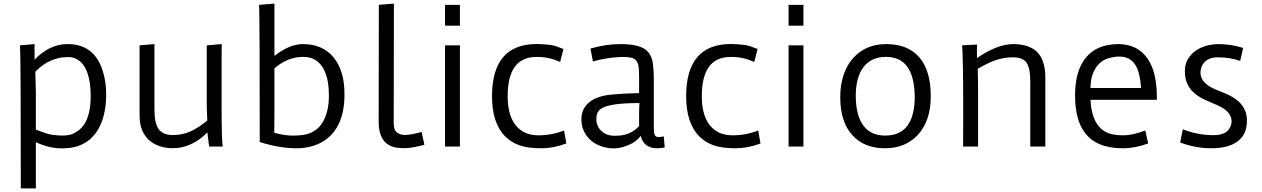

<svg xmlns="http://www.w3.org/2000/svg" viewBox="-20 -818 7047 1072"><path d="M321.3 10.3Q256.3 10.3 180.2 -23.9V233.9H96.2Q96.2 -474.6 91.8 -564.9L172.9 -571.8V-484.9Q254.9 -569.3 350.6 -571.8Q505.9 -575.2 553.7 -421.9Q572.8 -361.3 572.8 -292.7Q572.8 -224.1 558.3 -169.7Q543.9 -115.2 514.6 -75.2Q451.2 10.3 331.1 10.3Q326.2 10.3 321.3 10.3ZM177.2 -417 180.2 -302.7V-94.7Q241.7 -69.8 268.1 -65.9Q351.6 -53.7 390.1 -72.5Q428.7 -91.3 449.2 -122.1Q487.3 -179.2 486.3 -287.1Q484.9 -437.5 416 -483.4Q391.1 -500 358.4 -499.5Q325.7 -499 302.2 -492.7Q278.8 -486.3 259.5 -477.5Q240.2 -468.8 225.3 -458.3Q210.4 -447.8 200 -439Q189.5 -430.2 183.6 -423.8Q177.7 -417.5 177.2 -417Z M1217.3 -472.2V-228Q1217.3 -30.3 1223.6 0H1147.5L1137.7 -79.1Q1078.6 -17.1 1000.5 2.9Q973.1 9.8 936.8 9.3Q900.4 8.8 865.7 -3.9Q831.1 -16.6 807.1 -40.5Q757.3 -90.3 759.3 -179.7V-564.9L842.3 -571.8V-209Q842.3 -131.8 864.7 -98.6Q888.2 -64.5 942.9 -64Q997.6 -63.5 1043.5 -84.2Q1089.4 -105 1137.7 -145.5L1135.7 -181.2Q1134.3 -204.6 1134.3 -247.6V-564.9L1217.8 -571.8Q1217.3 -518.6 1217.3 -472.2Z M1430.2 -24.9Q1430.2 -685.1 1426.8 -791L1512.2 -797.9V-505.9Q1596.2 -571.8 1671.9 -571.8Q1780.8 -571.8 1842.3 -497.6Q1905.3 -421.4 1903.3 -283.7Q1901.4 -107.9 1792.5 -33.7Q1727.1 9.8 1633.8 9.8Q1540.5 9.8 1430.2 -24.9ZM1512.2 -195.3 1511.7 -121.1Q1511.2 -99.1 1511.2 -76.7Q1567.4 -61 1613.5 -61Q1659.7 -61 1690.7 -68.1Q1721.7 -75.2 1750 -97.7Q1778.3 -120.1 1796.9 -167Q1815.4 -213.9 1816.2 -274.7Q1816.9 -335.4 1807.6 -375.7Q1798.3 -416 1780.3 -443.8Q1742.7 -500.5 1673.8 -500.5Q1585.9 -500.5 1512.2 -436.5Z M2178.2 -152.3Q2175.3 -99.1 2192.4 -81.8Q2209.5 -64.5 2241.5 -64.5Q2273.4 -64.5 2334 -81.1L2349.6 -9.8Q2285.2 7.8 2246.8 9Q2208.5 10.3 2181.2 3.7Q2153.8 -2.9 2134.3 -20.5Q2092.3 -58.1 2094.2 -147L2095.2 -791L2179.2 -797.9Z M2464.8 -791H2547.9V-674.8H2464.8ZM2464.8 -564.9H2547.9V0H2464.8Z M3142.1 -17.1Q3071.8 9.8 2999.8 9.8Q2927.7 9.8 2880.1 -6.8Q2832.5 -23.4 2798.3 -58.6Q2727.1 -132.8 2727.1 -280.3Q2727.1 -572.3 2977.1 -572.3L2994.1 -571.8Q3058.1 -569.3 3085.7 -559.6Q3113.3 -549.8 3126 -544.4L3107.4 -472.2Q3045.9 -500 2982.9 -500H2974.6Q2814.5 -500 2814.5 -281.2Q2814.5 -165.5 2867.2 -109.4Q2911.1 -62.5 2986.1 -62.5Q3061 -62.5 3129.4 -89.4Z M3691.4 4.4Q3675.3 9.8 3651.4 9.8Q3627.4 9.8 3612.1 4.4Q3596.7 -1 3585.4 -10.7Q3563.5 -29.3 3557.1 -60.1Q3530.8 -19.5 3462.4 1.5Q3400.9 20.5 3338.4 -1Q3271 -23.4 3241.2 -83.5Q3226.1 -113.8 3226.1 -150.1Q3226.1 -186.5 3240.2 -211.7Q3254.4 -236.8 3277.8 -252.9Q3321.8 -283.7 3395.5 -290Q3454.6 -295.9 3548.3 -298.3V-386.2Q3548.3 -448.2 3541.3 -463.9Q3534.2 -479.5 3524.4 -487.3Q3507.8 -500 3457 -500L3438.5 -499.5Q3362.3 -495.6 3290.5 -474.6L3276.9 -546.9Q3362.3 -571.8 3444.8 -571.8Q3562.5 -571.8 3599.1 -527.3Q3621.1 -500.5 3625.5 -461.4Q3629.9 -422.4 3630.4 -389.2V-110.4Q3630.4 -68.8 3637.9 -60.8Q3645.5 -52.7 3655.5 -52.7Q3665.5 -52.7 3686 -56.2ZM3548.3 -178.7Q3548.3 -213.4 3550.3 -242.7Q3378.9 -242.7 3334.5 -210Q3309.6 -192.4 3309.6 -155.3Q3309.6 -112.8 3338.4 -85.9Q3366.2 -60.1 3411.1 -60.1Q3497.6 -57.6 3548.3 -114.3Z M4226.1 -17.1Q4155.8 9.8 4083.7 9.8Q4011.7 9.8 3964.1 -6.8Q3916.5 -23.4 3882.3 -58.6Q3811 -132.8 3811 -280.3Q3811 -572.3 4061 -572.3L4078.1 -571.8Q4142.1 -569.3 4169.7 -559.6Q4197.3 -549.8 4210 -544.4L4191.4 -472.2Q4129.9 -500 4066.9 -500H4058.6Q3898.4 -500 3898.4 -281.2Q3898.4 -165.5 3951.2 -109.4Q3995.1 -62.5 4070.1 -62.5Q4145 -62.5 4213.4 -89.4Z M4382.8 -791H4465.8V-674.8H4382.8ZM4382.8 -564.9H4465.8V0H4382.8Z M4671.4 -275.4Q4671.4 -345.7 4690.7 -401.6Q4710 -457.5 4744.6 -495.1Q4814.5 -571.8 4928.2 -571.8Q5050.3 -571.8 5114.3 -496.1Q5176.8 -421.9 5176.8 -280.3Q5176.8 -140.6 5101.6 -62Q5032.7 9.8 4921.4 9.8Q4804.7 9.8 4738.8 -63.5Q4671.4 -137.2 4671.4 -275.4ZM4922.4 -61Q5087.4 -61 5087.4 -280.3Q5084.5 -444.3 4997.6 -485.8Q4966.8 -500.5 4925.5 -500.5Q4884.3 -500.5 4853 -485.6Q4821.8 -470.7 4800.3 -442.4Q4756.8 -383.3 4758.1 -277.8Q4759.3 -172.4 4800.5 -116.7Q4841.8 -61 4922.4 -61Z M5357.4 0 5357.9 -165.5Q5357.9 -376.5 5356.4 -434.6L5354.5 -511.7Q5353 -556.6 5351.6 -564.9L5435.5 -569.3Q5435.1 -563.5 5434.8 -554Q5434.6 -544.4 5434.6 -530.3V-493.7Q5548.8 -571.8 5636.5 -571.8Q5724.1 -571.8 5769 -529.1Q5814 -486.3 5816.4 -393.6V0H5732.4V-363.8Q5732.4 -438.5 5710.9 -468.8Q5689.5 -498 5635.3 -498Q5562.5 -498 5490.2 -461.4Q5465.8 -449.2 5439 -433.6L5439.9 -389.2Q5440.9 -352.1 5440.9 -314V0Z M6390.6 -17.1Q6318.8 9.8 6247.1 9.8Q6100.6 9.8 6035.6 -79.1Q5982.4 -150.9 5982.4 -286.6Q5982.4 -422.4 6043.2 -496.6Q6104 -570.8 6222.2 -571.8Q6332.5 -571.8 6388.2 -489.3Q6439 -414.6 6439 -278.3V-260.7H6068.4Q6076.7 -105 6174.8 -72.3Q6205.1 -62.5 6254.2 -62.5Q6303.2 -62.5 6374.5 -89.4ZM6351.1 -326.7Q6345.2 -411.1 6320.8 -452.6Q6278.3 -522.5 6173.3 -494.1Q6115.2 -479 6086.4 -418Q6069.3 -381.8 6068.4 -326.7Z M6904.3 -478Q6847.2 -498 6779.3 -498Q6716.8 -498 6692.4 -453.1Q6685.1 -439.9 6683.1 -420.2Q6681.2 -400.4 6688.7 -383.1Q6696.3 -365.7 6710.9 -352.5Q6733.9 -331.5 6771 -316.9Q6808.1 -302.2 6826.9 -293.9Q6845.7 -285.6 6862.8 -275.4Q6879.9 -265.1 6894.8 -252Q6909.7 -238.8 6920.4 -222.2Q6943.4 -187 6942.1 -141.6Q6940.9 -96.2 6925 -68.4Q6909.2 -40.5 6882.3 -23.4Q6832 9.8 6742.7 9.8Q6653.8 9.8 6569.3 -22.5L6584 -96.2Q6661.6 -65.4 6744.6 -63.5Q6823.7 -60.5 6846.7 -104.5Q6864.3 -137.7 6849.6 -170.9Q6835.9 -200.7 6794.9 -221.7Q6775.4 -231.9 6750.7 -241.9Q6726.1 -252 6698 -265.6Q6669.9 -279.3 6647 -299.3Q6595.7 -344.7 6595.7 -417V-424.3Q6595.7 -461.4 6613.8 -490Q6631.8 -518.6 6657.7 -536.1Q6707.5 -569.8 6780.8 -571.8Q6854.5 -571.8 6920.9 -550.3Z"/></svg>

Font: Duru Sans
Style: Regular
Weight: 400
Designer: Onur Yazõcõgil
Foundry: Onur Yazõcõgil
Version: Version 1.002